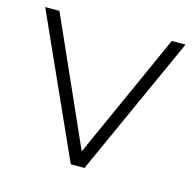

<svg xmlns="http://www.w3.org/2000/svg" viewBox="-83 -606 694 690"><g transform="rotate(15 264.0 -261.0)"><path d="M525 -522 289 0H238L3 -522H56L264 -55L474 -522Z"/></g></svg>

Font: Idrija Light
Style: Regular
Weight: 300
Designer: Julieta Ulanovsky
Foundry: Julieta Ulanovsky
Version: Version 7.200